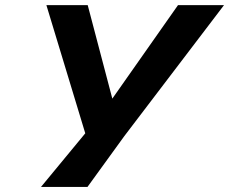

<svg xmlns="http://www.w3.org/2000/svg" viewBox="-20 -742 909 762"><path d="M164.1 -721.7H328.1L425.8 -350.6L686.5 -721.7H869.1L473.6 -202.1L327.1 0H142.6L318.4 -212.9Z"/></svg>

Font: FreeUniversal
Style: BoldItalic
Weight: 700
Italic angle: -11°
Version: Version 1.001 March 22, 2017